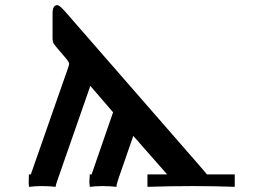

<svg xmlns="http://www.w3.org/2000/svg" viewBox="-20 -722 988 742"><path d="M90.8 -18.1 91.8 -47.9H99.1L243.2 -460Q247.1 -471.2 247.1 -476.1Q247.1 -481.9 231.9 -500Q192.9 -544.9 188 -552.5Q183.1 -560.1 183.1 -575.2V-669.9Q183.1 -702.1 201.2 -702.1Q210.9 -702.1 234.9 -673.8L724.1 -112.8Q778.3 -50.8 779.8 -47.9H887.2V0Q807.1 -2.9 727.1 -2.9Q638.2 -2.9 549.8 0V-47.9H626L495.1 -196.8L438 -32.2L431.2 -9.8L430.2 0Q403.3 -2.9 376 -2.9Q352.1 -2.9 327.1 0L325.2 -18.1L327.1 -47.9H334L417 -288.1L329.1 -390.1L203.1 -28.8L196.8 -9.8L194.8 0Q169.9 -2.9 143.1 -2.9Q118.2 -2.9 91.8 0Z"/></svg>

Font: CMU Serif
Style: Bold
Weight: 700
Version: Version 0.7.0